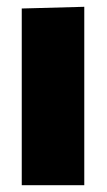

<svg xmlns="http://www.w3.org/2000/svg" viewBox="-20 -545 315 565"><path d="M44 0V-520L228 -525V0Z"/></svg>

Font: Murecho Thin ExtraBold
Style: Regular
Weight: 800
Version: Version 1.010